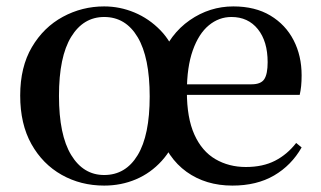

<svg xmlns="http://www.w3.org/2000/svg" viewBox="-20 -563 1003 599"><path d="M305 16Q232 16 172.5 -17.5Q113 -51 78 -113.5Q43 -176 43 -265Q43 -354 79.5 -416Q116 -478 176 -510.5Q236 -543 305 -543Q354 -543 399.5 -524Q445 -505 480.5 -468.5Q516 -432 533 -378H480Q510 -457 572 -500Q634 -543 708 -543Q776 -543 823.5 -514.5Q871 -486 896 -437.5Q921 -389 921 -328Q921 -309 919.5 -294.5Q918 -280 915 -267H494V-300H765Q794 -300 804.5 -316Q815 -332 815 -369Q815 -434 784.5 -472Q754 -510 702 -510Q663 -510 631.5 -484Q600 -458 581.5 -406Q563 -354 563 -277Q563 -195 586.5 -143Q610 -91 652 -66.5Q694 -42 747 -42Q800 -42 838 -61.5Q876 -81 904 -117L921 -103Q889 -47 835 -15.5Q781 16 705 16Q622 16 562 -27Q502 -70 475 -154L537 -153Q519 -99 484.5 -61Q450 -23 404 -3.5Q358 16 305 16ZM305 -17Q372 -17 409.5 -79Q447 -141 447 -262Q447 -384 409.5 -447Q372 -510 305 -510Q240 -510 202 -448Q164 -386 164 -264Q164 -142 202 -79.5Q240 -17 305 -17Z"/></svg>

Font: Noto Serif JP ExtraLight SemiBold
Style: Regular
Weight: 600
Version: Version 2.003-H1;hotconv 1.1.1;makeotfexe 2.6.0